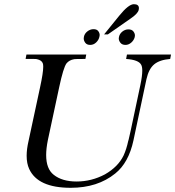

<svg xmlns="http://www.w3.org/2000/svg" viewBox="-20 -885 835 915"><path d="M494 -721H476L549 -811Q593 -865 618 -865Q642 -865 642 -846Q642 -843 641 -838Q637 -820 603 -797ZM426 -746Q441 -746 448 -737Q455 -728 455 -718Q455 -715 454 -711Q451 -695 438.5 -683Q426 -671 410 -671Q394 -671 386.5 -681Q379 -691 379 -702Q379 -706 380 -710Q383 -725 396.5 -735.5Q410 -746 426 -746ZM592 -745Q608 -745 615.5 -735.5Q623 -726 623 -716Q623 -712 622 -708Q618 -693 605.5 -682Q593 -671 578 -671Q562 -671 554 -681Q546 -691 546 -702Q546 -705 547 -709Q550 -724 563 -734.5Q576 -745 592 -745ZM795 -625 791 -604Q741 -600 715 -578.5Q689 -557 678 -508L616 -216Q593 -109 529 -58Q445 10 317 10Q160 10 119 -80Q107 -106 107 -143Q107 -174 116 -213L171 -469Q186 -538 186 -567Q186 -578 184 -583Q179 -598 156 -603Q153 -604 143 -604H102L106 -625H391L387 -604H375Q340 -604 334 -603Q310 -599 297 -583Q282 -563 262 -469L208 -217Q200 -177 200 -146Q200 -80 236 -52Q276 -20 345 -20Q416 -20 480 -54Q543 -90 569 -144Q583 -175 591 -213Q592 -214 596 -232.5Q600 -251 604 -268L649 -480Q658 -523 658 -548Q658 -567 653 -576Q641 -600 581 -604L585 -625Z"/></svg>

Font: New Athena Unicode
Style: Italic
Weight: 400
Designer: J. Rusten 1997; rev. by R. Hancock 2001, 2002, rev. by D. Mastronarde 2002-2019
Foundry: Society for Classical Studies (formerly American Philological Association)
Version: Version 5.008